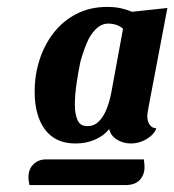

<svg xmlns="http://www.w3.org/2000/svg" viewBox="-20 -694 503 554"><path d="M198 -280Q140 -280 110 -320Q80 -360 80 -430Q80 -477 94 -521Q108 -565 135 -599.5Q162 -634 201 -654Q240 -674 289 -674Q311 -674 327.5 -670.5Q344 -667 361 -660L463 -671L409 -387Q408 -381 406.5 -372.5Q405 -364 405 -358Q405 -344 412 -334Q419 -324 431 -324Q425 -306 403.5 -293Q382 -280 358 -280Q335 -280 317 -291.5Q299 -303 295 -322Q281 -303 255 -291.5Q229 -280 198 -280ZM65 -160Q64 -166 63 -171.5Q62 -177 62 -182Q62 -206 76.5 -220Q91 -234 112 -234H395Q396 -228 396.5 -222Q397 -216 397 -211Q397 -190 383.5 -175Q370 -160 342 -160ZM232 -330Q251 -330 264.5 -343Q278 -356 287 -378Q296 -400 301 -426L335 -611Q326 -619 315 -622.5Q304 -626 293 -626Q273 -626 257 -610.5Q241 -595 230.5 -570Q220 -545 212 -516Q206 -488 201 -454Q196 -420 196 -391Q196 -366 203.5 -348Q211 -330 232 -330Z"/></svg>

Font: Sansita Swashed Light SemiBold
Style: Regular
Weight: 600
Version: Version 1.003